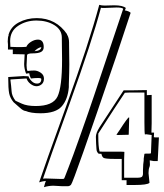

<svg xmlns="http://www.w3.org/2000/svg" viewBox="-20 -741 678 795"><path d="M413 -718 453 -719Q488 -719 501 -708L497 -698Q514 -695 521 -688L459 -501Q284 14 274 24Q268 30 261 30Q249 30 237 30L201 28Q182 28 162 34Q167 14 170 8Q153 10 142 14Q160 -41 254.5 -302.5Q349 -564 391 -721Q401 -718 413 -718ZM266 -557 267 -475Q267 -446 265 -392V-380Q261 -330 236 -301Q211 -272 148 -272Q107 -272 85 -282V-281Q75 -284 68.5 -289.5Q62 -295 53.5 -302.5Q45 -310 36 -318Q22 -335 18 -354Q14 -373 14 -422L77 -426L98 -425Q101 -415 111 -405Q121 -395 133 -395Q151 -395 151 -414Q151 -418 137.5 -418Q124 -418 108 -416Q102 -428 101 -438Q91 -436 88 -436Q80 -457 80 -476L82 -516L33 -517V-536H13V-557L12 -569Q12 -587 16 -596H15Q24 -630 57.5 -648Q91 -666 132 -666Q212 -666 258 -599H257Q266 -585 266 -565ZM171 -2 232 0Q244 0 245 -1L247 -5Q248 -6 248 -7Q248 -8 263.5 -47Q279 -86 313 -182Q347 -278 369.5 -345Q392 -412 432 -531.5Q472 -651 490 -704V-705Q484 -710 463 -710L411 -708Q400 -708 398 -709Q361 -570 269 -314.5Q177 -59 158 -1Q159 -2 171 -2ZM89 -416 24 -412 23 -411 26 -386Q27 -371 28 -363Q29 -344 44 -324Q45 -324 53.5 -319.5Q62 -315 70 -312Q92 -302 128 -302Q199 -302 218 -341Q237 -380 237 -494L236 -578V-585Q236 -618 205 -637Q174 -656 131 -656Q88 -656 55 -634Q22 -612 22 -571L23 -547L53 -546H68L89 -547Q94 -559 108.5 -568Q123 -577 137 -577Q161 -577 161 -546Q161 -532 150 -526Q139 -520 115.5 -520Q92 -520 92 -512L90 -471Q90 -454 94 -447Q108 -449 121.5 -449Q135 -449 148.5 -440Q162 -431 162 -415.5Q162 -400 152.5 -392Q143 -384 131 -384Q119 -384 106.5 -393.5Q94 -403 90 -416ZM123 -529Q150 -531 151 -546Q136 -543 123 -529ZM608 -231 607 -192H618L617 -173Q620 -172 627 -172H638L633 -74H617L600 -77Q602 -56 599 -50Q595 -41 595 -24L599 16Q590 25 537 25H504V5H484V-83H454Q414 -83 408 -88Q402 -93 400 -104Q388 -104 387 -105.5Q386 -107 383 -111Q380 -115 379.5 -123Q379 -131 378 -145Q377 -159 377 -174.5Q377 -190 392 -214Q407 -238 492 -367H529L588 -368V-347L608 -348ZM608 -182 586 -185Q581 -185 580 -184Q578 -192 578 -235V-358Q548 -358 519 -358L497 -357Q447 -282 417.5 -235.5Q388 -189 387 -188V-177Q387 -135 392 -115V-114Q393 -113 408 -113H476Q494 -113 495 -112L494 -82V-5H547Q566 -5 569 -10.5Q572 -16 572 -20V-36Q572 -49 573 -59V-60L575 -76V-79Q575 -87 576 -90L578 -104Q580 -105 586 -105H596Q602 -105 604 -106H605ZM512 -183 468 -182 462 -183Q463 -184 475 -202Q509 -255 514 -255L515 -254L513 -184Z"/></svg>

Font: Londrina Shadow
Style: Regular
Weight: 400
Designer: Marcelo Magalhaes
Foundry: Marcelo Magalhaes
Version: Version 1.001 2011